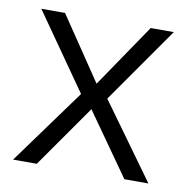

<svg xmlns="http://www.w3.org/2000/svg" viewBox="-61 -538 587 598"><g transform="rotate(10 232.5 -239.0)"><path d="M18 0 191 -238 23 -478H98L233 -278L369 -478H442L274 -238L446 0H370L231 -197L93 0Z"/></g></svg>

Font: SUSE Thin Light
Style: Regular
Weight: 300
Version: Version 1.000